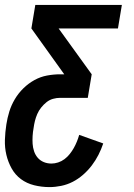

<svg xmlns="http://www.w3.org/2000/svg" viewBox="-26 -540 546 783"><path d="M176 223Q144 223 113.5 215.5Q83 208 59.5 190.5Q36 173 21.5 147Q7 121 0 91.5Q-7 62 -6 30.5Q-5 -1 0 -33Q4 -59 12 -85Q20 -111 34.5 -135.5Q49 -160 69.5 -180Q90 -200 114.5 -213.5Q139 -227 166 -232Q193 -237 219 -237H236L102 -424L118 -520H471L455 -424H213L348 -237L332 -141H219Q205 -141 190.5 -137Q176 -133 164 -123.5Q152 -114 142 -101.5Q132 -89 126 -75Q120 -61 116.5 -47Q113 -33 111 -18Q108 -2 107 14.5Q106 31 107 46.5Q108 62 113 77Q118 92 128 103.5Q138 115 152.5 121Q167 127 184 127Q197 127 211 122.5Q225 118 237 109Q249 100 258.5 88Q268 76 275 63.5Q282 51 287.5 37.5Q293 24 297 10L395 45Q387 69 375.5 91.5Q364 114 348.5 134.5Q333 155 313 172.5Q293 190 270.5 201.5Q248 213 223.5 218Q199 223 176 223Z"/></svg>

Font: Iosevka
Style: Bold Italic
Weight: 700
Italic angle: -9°
Monospace: yes
Designer: Belleve Invis
Foundry: Belleve Invis
Version: Version 32.5.0; ttfautohint (v1.8.4)